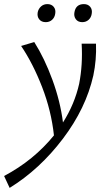

<svg xmlns="http://www.w3.org/2000/svg" viewBox="-73 -627 530 936"><path d="M150 -519Q129 -519 118 -533Q107 -547 111 -568Q115 -585 127.5 -596Q140 -607 158 -607Q178 -607 189 -593.5Q200 -580 196 -559Q193 -541 180.5 -530Q168 -519 150 -519ZM328 -519Q307 -519 296.5 -533.5Q286 -548 290 -568Q297 -607 336 -607Q356 -607 367 -593.5Q378 -580 374 -559Q371 -541 358.5 -530Q346 -519 328 -519ZM395 -414Q398 -335 382 -259Q346 -99 233.5 49.5Q121 198 -26 289L-53 231Q92 154 190 33Q177 -87 132.5 -202Q88 -317 30 -403L94 -422Q144 -343 182.5 -238Q221 -133 234 -30Q291 -120 313 -219Q331 -312 325 -414Z"/></svg>

Font: EauTest
Style: Italic
Weight: 400
Italic angle: -12°
Designer: Christian Thalmann (Catharsis Fonts)
Version: Version 0.001;PS 000.001;hotconv 1.0.88;makeotf.lib2.5.64775